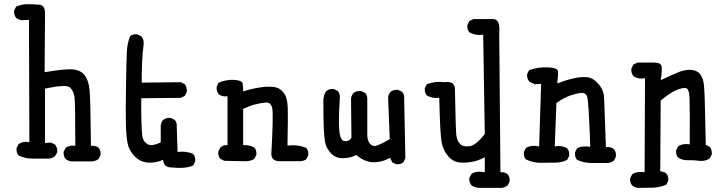

<svg xmlns="http://www.w3.org/2000/svg" viewBox="-20 -788 3540 935"><path d="M327.1 -2Q311.5 -3.9 299.8 -13.7Q288.1 -27.3 290 -48.8L299.8 -68.4Q319.3 -82 346.7 -78.1Q346.7 -286.1 342.8 -315.4Q338.9 -344.7 320.8 -361.8Q302.7 -378.9 199.2 -356.4V-91.8L228.5 -93.8L248 -84Q260.7 -68.4 258.8 -46.9L248 -27.3Q234.4 -17.6 218.8 -15.6H140.6Q101.6 -15.6 70.3 -31.2Q58.6 -44.9 60.5 -66.4L70.3 -85.9Q91.8 -101.6 123 -95.7L121.1 -691.4L85.9 -689.5Q70.3 -691.4 58.6 -701.2Q46.9 -714.8 48.8 -736.3L58.6 -755.9Q84 -767.6 114.3 -767.6Q144.5 -767.6 171.9 -765.1Q199.2 -762.7 199.2 -722.7L197.3 -436.5Q302.7 -454.1 338.4 -449.7Q374 -445.3 392.6 -421.4Q411.1 -397.5 416 -351.6Q420.9 -305.7 422.9 -78.1Q444.3 -80.1 460 -68.4Q471.7 -54.7 469.7 -33.2L460 -13.7Q446.3 -3.9 430.7 -2Z M812.5 27.3Q776.4 26.4 774.4 -9.8Q739.3 5.9 701.7 3.9Q664.1 2 635.7 -26.9Q607.4 -55.7 600.6 -93.8Q593.8 -131.8 592.8 -195.3Q591.8 -258.8 593.8 -376Q595.7 -493.2 597.7 -534.7Q599.6 -576.2 613.3 -611.3Q627 -623 648.4 -621.1L668 -611.3Q681.6 -595.7 679.7 -574.2Q673.8 -529.3 671.9 -481.9Q669.9 -434.6 669.9 -385.7L860.4 -387.7L879.9 -377.9Q891.6 -362.3 889.6 -340.8L879.9 -321.3L860.4 -311.5L668 -309.6Q667 -253.9 668.5 -202.6Q669.9 -151.4 672.9 -126Q675.8 -100.6 696.8 -86.9Q717.8 -73.2 762.7 -94.7V-176.8Q764.6 -192.4 774.4 -204.1Q790 -215.8 811.5 -213.9L831.1 -204.1Q842.8 -190.4 840.8 -168.9L844.7 -47.9Q887.7 -53.7 920.9 -38.1Q932.6 -23.4 930.7 -2L920.9 17.6Q883.8 35.2 812.5 27.3Z M1438.5 -2.9H1340.8Q1296.9 -3.9 1301.8 -47.9Q1311.5 -225.6 1306.2 -258.3Q1300.8 -291 1273.4 -288.6Q1246.1 -286.1 1217.8 -278.3Q1189.5 -270.5 1164.1 -256.8V-81.1Q1195.3 -83 1218.8 -69.3Q1230.5 -55.7 1228.5 -34.2L1218.8 -14.6Q1197.3 -1 1169.9 -2.9L1072.3 -4.9L1052.7 -14.6Q1041 -28.3 1043 -49.8L1052.7 -69.3Q1066.4 -83 1087.9 -81.1V-319.3Q1062.5 -315.4 1044.9 -329.1Q1033.2 -344.7 1035.2 -366.2L1044.9 -385.7Q1084 -401.4 1121.6 -398.9Q1159.2 -396.5 1161.6 -381.3Q1164.1 -366.2 1164.1 -342.8Q1207 -356.4 1246.6 -362.3Q1286.1 -368.2 1314.9 -364.3Q1343.8 -360.4 1361.8 -335.9Q1379.9 -311.5 1381.3 -263.7Q1382.8 -215.8 1379.9 -79.1Q1430.7 -85 1471.7 -67.4Q1483.4 -53.7 1481.4 -32.2L1471.7 -12.7Q1458 -2.9 1438.5 -2.9Z M1909.2 11.7 1889.6 2 1879.9 -19.5Q1836.9 3.9 1795.4 2Q1753.9 0 1714.8 -33.2Q1685.5 -17.6 1649.4 -17.6Q1613.3 -17.6 1590.8 -42.5Q1568.4 -67.4 1563.5 -93.8Q1558.6 -120.1 1556.6 -166Q1554.7 -211.9 1554.7 -295.9Q1554.7 -323.2 1568.4 -344.7Q1584 -356.4 1605.5 -354.5L1625 -344.7Q1636.7 -331.1 1634.8 -309.6Q1627.9 -201.2 1632.3 -152.3Q1636.7 -103.5 1657.7 -100.6Q1678.7 -97.7 1691.4 -116.2L1689.5 -307.6Q1691.4 -323.2 1701.2 -335Q1716.8 -346.7 1738.3 -344.7L1758.8 -335Q1770.5 -321.3 1768.6 -299.8Q1768.6 -159.2 1768.6 -130.9Q1768.6 -102.5 1782.7 -86.9Q1796.9 -71.3 1820.8 -81.1Q1844.7 -90.8 1877.9 -110.4L1870.1 -313.5Q1872.1 -329.1 1881.8 -340.8Q1897.5 -352.5 1918.9 -350.6L1938.5 -340.8Q1950.2 -327.1 1948.2 -305.7L1954.1 -17.6L1944.3 2Q1930.7 13.7 1909.2 11.7Z M2325.2 127Q2297.9 128.9 2276.4 115.2Q2263.7 99.6 2265.6 78.1L2276.4 58.6Q2299.8 43 2340.8 50.8V-22.5Q2311.5 -5.9 2279.8 0Q2248 5.9 2216.8 2.9Q2185.5 0 2161.1 -28.8Q2136.7 -57.6 2129.9 -99.6Q2123 -141.6 2119.1 -311.5Q2084 -307.6 2058.6 -323.2Q2046.9 -336.9 2048.8 -358.4L2058.6 -377.9Q2097.7 -393.6 2144.5 -387.7Q2193.4 -394.5 2195.3 -356.4Q2199.2 -159.2 2202.1 -130.9Q2205.1 -102.5 2220.7 -86.9Q2236.3 -71.3 2267.6 -76.2Q2298.8 -81.1 2340.8 -135.7L2333 -619.1Q2295.9 -613.3 2265.6 -630.9Q2253.9 -644.5 2255.9 -666L2265.6 -685.5L2286.1 -695.3H2381.8Q2417 -693.4 2411.1 -630.9L2417 50.8Q2438.5 48.8 2452.1 60.5Q2463.9 74.2 2461.9 95.7L2452.1 115.2Q2438.5 125 2422.9 127Z M2862.3 5.9Q2823.2 5.9 2790 -9.8Q2778.3 -23.4 2780.3 -45.9L2790 -65.4Q2811.5 -79.1 2854.5 -73.2Q2846.7 -295.9 2839.4 -316.9Q2832 -337.9 2809.1 -335.4Q2786.1 -333 2755.4 -322.3Q2724.6 -311.5 2689.5 -286.1L2681.6 -75.2Q2716.8 -81.1 2742.2 -65.4Q2753.9 -51.8 2752 -29.3L2742.2 -9.8Q2716.8 3.9 2685.5 3.9Q2654.3 3.9 2616.2 4.9Q2578.1 5.9 2541 -11.7Q2529.3 -25.4 2531.2 -47.9L2541 -67.4Q2566.4 -83 2605.5 -75.2L2615.2 -379.9L2584 -377.9L2558.6 -389.6Q2544.9 -405.3 2546.9 -426.8L2556.6 -446.3Q2599.6 -461.9 2647.5 -460Q2695.3 -458 2697.3 -440.4Q2699.2 -422.9 2693.4 -381.8Q2734.4 -397.5 2772 -406.2Q2809.6 -415 2838.9 -412.1Q2868.2 -409.2 2894.5 -378.9Q2920.9 -348.6 2921.9 -310.5Q2922.9 -272.5 2930.7 -71.3Q2954.1 -75.2 2969.7 -61.5Q2981.4 -47.9 2979.5 -25.4L2969.7 -5.9Q2956.1 3.9 2940.4 5.9Z M3085.9 127Q3070.3 125 3058.6 115.2Q3046.9 101.6 3048.8 80.1L3058.6 60.5Q3084 44.9 3119.1 50.8L3121.1 -407.2Q3087.9 -401.4 3064.5 -417Q3052.7 -432.6 3054.7 -454.1L3064.5 -473.6L3084 -483.4H3168Q3199.2 -482.4 3202.1 -463.4Q3205.1 -444.3 3197.3 -397.5Q3238.3 -417 3276.9 -433.6Q3315.4 -450.2 3345.7 -447.8Q3376 -445.3 3390.6 -425.3Q3405.3 -405.3 3408.2 -372.1Q3411.1 -338.9 3412.1 -296.4Q3413.1 -253.9 3417 -83L3436.5 -73.2Q3448.2 -57.6 3446.3 -36.1L3436.5 -16.6Q3413.1 -1 3384.8 -4.9Q3356.4 -8.8 3330.1 -7.8Q3303.7 -6.8 3282.2 -20.5Q3270.5 -34.2 3272.5 -55.7L3282.2 -75.2Q3305.7 -90.8 3338.9 -85Q3339.8 -262.7 3337.9 -310.5Q3335.9 -358.4 3317.9 -359.4Q3299.8 -360.4 3272 -348.6Q3244.1 -336.9 3197.3 -297.9L3195.3 46.9Q3212.9 46.9 3224.6 56.6Q3236.3 70.3 3234.4 91.8L3224.6 111.3Q3193.4 125 3158.2 126Q3123 127 3085.9 127Z"/></svg>

Font: NaikaiFont
Style: Regular
Weight: 400
Version: Version 1.67